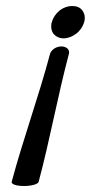

<svg xmlns="http://www.w3.org/2000/svg" viewBox="-20 -607 303 641"><path d="M261 -533C265 -548 263 -561 255 -572C248 -582 236 -587 221 -587C207 -587 192 -582 179 -572C166 -561 157 -548 153 -533C149 -519 151 -505 158 -495C166 -485 178 -479 192 -479C207 -479 222 -485 235 -495C248 -505 257 -519 261 -533ZM109 0C147 -142 172 -284 210 -427C214 -441 202 -452 185 -452C168 -452 151 -441 147 -427C109 -284 57 -142 19 0C17 8 35 14 60 14C85 14 107 8 109 0Z"/></svg>

Font: Nupuram Condensed Oblique
Style: Regular
Weight: 400
Width: 3
Designer: Santhosh Thottingal (santhosh.thottingal@gmail.com)
Foundry: SMC
Version: Version 1.000